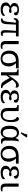

<svg xmlns="http://www.w3.org/2000/svg" viewBox="2469 -3305 846 5824"><g transform="rotate(90 2892.0 -393.0)"><path d="M166 -403.8Q166 -364.3 187.7 -338.1Q209.5 -312 256.8 -309.1Q265.6 -311 275.9 -313Q286.1 -314.9 296.4 -316.4Q306.6 -317.9 316.2 -318.8Q325.7 -319.8 333 -319.8Q351.1 -319.8 362.1 -311.5Q373 -303.2 373 -286.1Q373 -269 357.7 -257.1Q342.3 -245.1 315.9 -245.1Q308.6 -245.1 298.1 -246.1Q287.6 -247.1 276.4 -249Q265.1 -251 254.6 -253.7Q244.1 -256.3 236.8 -259.8Q218.8 -255.9 203.1 -246.8Q187.5 -237.8 175.8 -224.1Q164.1 -210.4 157.5 -192.1Q150.9 -173.8 150.9 -150.9Q150.9 -101.1 184.3 -77.1Q217.8 -53.2 282.2 -53.2Q311.5 -53.2 335.9 -58.8Q360.4 -64.5 380.6 -74.2Q400.9 -84 416.5 -96.7Q432.1 -109.4 443.8 -123Q450.7 -120.1 456.8 -110.8Q462.9 -101.6 462.9 -88.9Q462.9 -70.8 451.4 -53Q439.9 -35.2 415.3 -21.2Q390.6 -7.3 351.6 1.2Q312.5 9.8 256.8 9.8Q204.6 9.8 166.3 -2.2Q127.9 -14.2 103 -35.2Q78.1 -56.2 66.2 -84.7Q54.2 -113.3 54.2 -146Q54.2 -176.3 63.7 -198Q73.2 -219.7 89.1 -235.4Q105 -251 125.5 -261.2Q146 -271.5 168 -278.8V-284.2Q145.5 -291.5 127.4 -303.5Q109.4 -315.4 96.9 -331.1Q84.5 -346.7 77.6 -365.2Q70.8 -383.8 70.8 -403.8Q70.8 -438 84.7 -464.4Q98.6 -490.7 125.5 -508.5Q152.3 -526.4 191.2 -535.6Q230 -544.9 279.8 -544.9Q321.8 -544.9 352.8 -537.1Q383.8 -529.3 404.3 -516.4Q424.8 -503.4 434.8 -486.6Q444.8 -469.7 444.8 -451.2Q444.8 -419.4 425.3 -405.3Q405.8 -391.1 366.2 -391.1Q366.2 -441.4 340.8 -470.2Q315.4 -499 265.1 -499Q236.8 -499 217.5 -491.5Q198.2 -483.9 187 -470.9Q175.8 -458 170.9 -440.7Q166 -423.3 166 -403.8Z M1085 -453.1H974.1Q972.7 -388.2 971.2 -327.6Q970.7 -301.8 970.2 -274.4Q969.7 -247.1 969.2 -220.9Q968.8 -194.8 968.5 -171.4Q968.3 -147.9 968.3 -129.9Q968.3 -104.5 973.4 -89.4Q978.5 -74.2 987.1 -66.2Q995.6 -58.1 1006.1 -55.7Q1016.6 -53.2 1026.9 -53.2Q1038.1 -53.2 1047.6 -55.7Q1057.1 -58.1 1066.9 -61V-15.1Q1055.2 -5.4 1034.4 1.2Q1013.7 7.8 991.2 7.8Q969.2 7.8 951.2 1Q933.1 -5.9 920.4 -20Q907.7 -34.2 900.9 -56.6Q894 -79.1 894 -110.8Q894 -128.9 895 -153.6Q896 -178.2 897.5 -205.8Q898.9 -233.4 900.9 -262.5Q902.8 -291.5 905.3 -318.8Q910.6 -383.3 917 -453.1H726.1L712.9 -169.9Q710.9 -126.5 703.4 -94.5Q695.8 -62.5 680.4 -41.5Q665 -20.5 640.6 -10.3Q616.2 0 581.1 0H539.1V-42Q558.6 -42 575 -49.1Q591.3 -56.2 604.2 -73.5Q617.2 -90.8 626.2 -120.1Q635.3 -149.4 640.1 -193.8L668.9 -453.1H630.9Q602.1 -453.1 587.9 -435.3Q573.7 -417.5 570.3 -390.1H528.3Q528.3 -419.9 534.2 -446.3Q540 -472.7 553.2 -492.7Q566.4 -512.7 587.6 -524.4Q608.9 -536.1 639.2 -536.1H1085Z M1317.9 -536.1V-142.1Q1317.9 -90.8 1338.6 -66.9Q1359.4 -43 1394 -43Q1412.1 -43 1427.2 -44.9Q1442.4 -46.9 1458 -49.8V-5.9Q1451.7 -2.9 1441.4 0Q1431.2 2.9 1419.2 5.1Q1407.2 7.3 1394 8.5Q1380.9 9.8 1369.1 9.8Q1331.1 9.8 1303.7 1.7Q1276.4 -6.3 1258.8 -24.4Q1241.2 -42.5 1232.7 -72.3Q1224.1 -102.1 1224.1 -145V-536.1Z M1995.1 -245.1Q1995.1 -120.6 1934.3 -55.4Q1873.5 9.8 1752 9.8Q1697.8 9.8 1654.1 -8.1Q1610.4 -25.9 1579.6 -59.3Q1548.8 -92.8 1532 -141.1Q1515.1 -189.5 1515.1 -250Q1515.1 -306.6 1527.8 -349.9Q1540.5 -393.1 1562.7 -424.8Q1585 -456.5 1615.2 -477.8Q1645.5 -499 1680.7 -512Q1715.8 -524.9 1754.9 -530.5Q1793.9 -536.1 1833 -536.1H2052.7V-453.1H1897.9Q1911.6 -439.5 1928.5 -417.5Q1945.3 -395.5 1960.2 -368.4Q1975.1 -341.3 1985.1 -309.8Q1995.1 -278.3 1995.1 -245.1ZM1608.9 -242.2Q1608.9 -198.2 1619.1 -161.4Q1629.4 -124.5 1648.7 -98.1Q1668 -71.8 1696.5 -56.9Q1725.1 -42 1761.7 -42Q1827.1 -42 1862.5 -89.4Q1897.9 -136.7 1897.9 -225.1Q1897.9 -264.6 1891.8 -300.5Q1885.7 -336.4 1876.5 -366.5Q1867.2 -396.5 1856.2 -418.7Q1845.2 -440.9 1835.9 -453.1H1815.9Q1778.3 -453.1 1741.2 -443.6Q1704.1 -434.1 1674.8 -410.2Q1645.5 -386.2 1627.2 -345.5Q1608.9 -304.7 1608.9 -242.2Z M2171.9 -425.8Q2171.9 -447.8 2165.3 -461.2Q2158.7 -474.6 2147.5 -481.9Q2136.2 -489.3 2121.3 -491.7Q2106.4 -494.1 2089.8 -494.1H2082V-536.1H2266.1V-374Q2266.1 -360.4 2265.6 -336.2Q2265.1 -312 2264.2 -287.6Q2263.2 -259.3 2262.2 -228Q2301.3 -287.1 2332.5 -333.3Q2363.8 -379.4 2390.1 -414.1Q2416.5 -448.7 2438.7 -472.9Q2460.9 -497.1 2481.4 -512.2Q2502 -527.3 2522 -534.2Q2542 -541 2564 -541Q2600.6 -541 2619.4 -522.7Q2638.2 -504.4 2638.2 -477.1Q2638.2 -465.8 2635.3 -454.8Q2632.3 -443.8 2627.9 -437Q2620.6 -444.3 2607.2 -450.2Q2593.8 -456.1 2571.8 -456.1Q2551.3 -456.1 2533.7 -452.1Q2516.1 -448.2 2499.8 -439.5Q2483.4 -430.7 2467.8 -416.7Q2452.1 -402.8 2435.1 -382.8L2398.9 -340.8L2536.1 -124Q2561.5 -83 2587.4 -62.5Q2613.3 -42 2647 -42H2649.9V0H2635.7Q2592.3 0 2563.7 -2.4Q2535.2 -4.9 2514.4 -14.6Q2493.7 -24.4 2476.8 -43.9Q2460 -63.5 2439.9 -97.2L2341.8 -264.2L2266.1 -158.2V0H2171.9Z M2815.9 -403.8Q2815.9 -364.3 2837.6 -338.1Q2859.4 -312 2906.7 -309.1Q2915.5 -311 2925.8 -313Q2936 -314.9 2946.3 -316.4Q2956.5 -317.9 2966.1 -318.8Q2975.6 -319.8 2982.9 -319.8Q3001 -319.8 3012 -311.5Q3022.9 -303.2 3022.9 -286.1Q3022.9 -269 3007.6 -257.1Q2992.2 -245.1 2965.8 -245.1Q2958.5 -245.1 2948 -246.1Q2937.5 -247.1 2926.3 -249Q2915 -251 2904.5 -253.7Q2894 -256.3 2886.7 -259.8Q2868.7 -255.9 2853 -246.8Q2837.4 -237.8 2825.7 -224.1Q2814 -210.4 2807.4 -192.1Q2800.8 -173.8 2800.8 -150.9Q2800.8 -101.1 2834.2 -77.1Q2867.7 -53.2 2932.1 -53.2Q2961.4 -53.2 2985.8 -58.8Q3010.3 -64.5 3030.5 -74.2Q3050.8 -84 3066.4 -96.7Q3082 -109.4 3093.8 -123Q3100.6 -120.1 3106.7 -110.8Q3112.8 -101.6 3112.8 -88.9Q3112.8 -70.8 3101.3 -53Q3089.8 -35.2 3065.2 -21.2Q3040.5 -7.3 3001.5 1.2Q2962.4 9.8 2906.7 9.8Q2854.5 9.8 2816.2 -2.2Q2777.8 -14.2 2752.9 -35.2Q2728 -56.2 2716.1 -84.7Q2704.1 -113.3 2704.1 -146Q2704.1 -176.3 2713.6 -198Q2723.1 -219.7 2739 -235.4Q2754.9 -251 2775.4 -261.2Q2795.9 -271.5 2817.9 -278.8V-284.2Q2795.4 -291.5 2777.3 -303.5Q2759.3 -315.4 2746.8 -331.1Q2734.4 -346.7 2727.5 -365.2Q2720.7 -383.8 2720.7 -403.8Q2720.7 -438 2734.6 -464.4Q2748.5 -490.7 2775.4 -508.5Q2802.2 -526.4 2841.1 -535.6Q2879.9 -544.9 2929.7 -544.9Q2971.7 -544.9 3002.7 -537.1Q3033.7 -529.3 3054.2 -516.4Q3074.7 -503.4 3084.7 -486.6Q3094.7 -469.7 3094.7 -451.2Q3094.7 -419.4 3075.2 -405.3Q3055.7 -391.1 3016.1 -391.1Q3016.1 -441.4 2990.7 -470.2Q2965.3 -499 2915 -499Q2886.7 -499 2867.4 -491.5Q2848.1 -483.9 2836.9 -470.9Q2825.7 -458 2820.8 -440.7Q2815.9 -423.3 2815.9 -403.8Z M3453.1 9.8Q3402.8 9.8 3365.5 -4.4Q3328.1 -18.6 3303.2 -45.4Q3278.3 -72.3 3266.1 -111.1Q3253.9 -149.9 3253.9 -199.2V-425.8Q3253.9 -447.8 3246.6 -461.2Q3239.3 -474.6 3227.1 -481.9Q3214.8 -489.3 3199.2 -491.7Q3183.6 -494.1 3167 -494.1H3164.1V-536.1H3348.1V-208Q3348.1 -132.3 3379.6 -93.3Q3411.1 -54.2 3469.2 -54.2Q3515.6 -54.2 3545.2 -72.5Q3574.7 -90.8 3591.8 -123.3Q3608.9 -155.8 3615.5 -200.2Q3622.1 -244.6 3622.1 -296.9Q3622.1 -338.9 3613.5 -371.3Q3605 -403.8 3591.3 -426.8Q3577.6 -449.7 3560.5 -463.4Q3543.5 -477.1 3526.9 -481.9Q3526.9 -496.6 3531.5 -508.1Q3536.1 -519.5 3544.2 -527.6Q3552.2 -535.6 3562.7 -539.8Q3573.2 -543.9 3585 -543.9Q3610.8 -543.9 3629.6 -524.7Q3648.4 -505.4 3660.4 -473.6Q3672.4 -441.9 3678.2 -401.6Q3684.1 -361.3 3684.1 -319.8Q3684.1 -277.3 3679.7 -236.3Q3675.3 -195.3 3664.6 -158.7Q3653.8 -122.1 3636.7 -91.3Q3619.6 -60.5 3593.8 -38.1Q3567.9 -15.6 3533.2 -2.9Q3498.5 9.8 3453.1 9.8Z M4251 0Q4226.1 0 4209 -8.8Q4191.9 -17.6 4180.7 -31.5Q4169.4 -45.4 4163.3 -62.7Q4157.2 -80.1 4154.8 -97.2H4150.9Q4139.6 -74.2 4125.2 -54.7Q4110.8 -35.2 4092.3 -20.8Q4073.7 -6.3 4050.3 1.7Q4026.9 9.8 3997.6 9.8Q3948.2 9.8 3910.2 -6.6Q3872.1 -22.9 3846.2 -56.9Q3820.3 -90.8 3807.1 -143.1Q3793.9 -195.3 3793.9 -267.1Q3793.9 -339.4 3809.6 -392.1Q3825.2 -444.8 3853.8 -479Q3882.3 -513.2 3922.9 -529.5Q3963.4 -545.9 4012.7 -545.9Q4042 -545.9 4065.4 -538.3Q4088.9 -530.8 4107.2 -516.8Q4125.5 -502.9 4139.2 -483.6Q4152.8 -464.4 4162.6 -440.9H4168.9Q4177.2 -467.3 4189.9 -492.4Q4202.6 -517.6 4217.8 -536.1H4271Q4266.6 -521.5 4261.7 -497.8Q4256.8 -474.1 4253.2 -446.8Q4249.5 -419.4 4247.1 -391.1Q4244.6 -362.8 4244.6 -338.9V-134.8Q4244.6 -90.3 4265.9 -66.2Q4287.1 -42 4326.7 -42H4335V0ZM4014.6 -54.2Q4053.7 -54.2 4079.8 -73.7Q4106 -93.3 4121.8 -127.7Q4137.7 -162.1 4144.3 -208.5Q4150.9 -254.9 4150.9 -309.1V-348.1Q4144 -384.3 4131.6 -409.9Q4119.1 -435.5 4102.5 -451.9Q4085.9 -468.3 4066.2 -476.1Q4046.4 -483.9 4024.9 -483.9Q3955.1 -483.9 3922.9 -429Q3890.6 -374 3890.6 -266.1Q3890.6 -159.7 3919.4 -106.9Q3948.2 -54.2 4014.6 -54.2ZM3997.1 -621.1Q4005.4 -637.2 4014.6 -659.4Q4023.9 -681.6 4032.5 -705.6Q4041 -729.5 4047.9 -753.2Q4054.7 -776.9 4058.1 -795.9H4147.9V-784.2Q4145.5 -774.4 4138.7 -760.7Q4131.8 -747.1 4122.3 -731Q4112.8 -714.8 4101.1 -697.5Q4089.4 -680.2 4076.9 -663.6Q4064.5 -647 4052.2 -632.1Q4040 -617.2 4029.8 -606H3997.1Z M4884.8 -245.1Q4884.8 -120.6 4824 -55.4Q4763.2 9.8 4641.6 9.8Q4587.4 9.8 4543.7 -8.1Q4500 -25.9 4469.2 -59.3Q4438.5 -92.8 4421.6 -141.1Q4404.8 -189.5 4404.8 -250Q4404.8 -306.6 4417.5 -349.9Q4430.2 -393.1 4452.4 -424.8Q4474.6 -456.5 4504.9 -477.8Q4535.2 -499 4570.3 -512Q4605.5 -524.9 4644.5 -530.5Q4683.6 -536.1 4722.7 -536.1H4942.4V-453.1H4787.6Q4801.3 -439.5 4818.1 -417.5Q4835 -395.5 4849.9 -368.4Q4864.7 -341.3 4874.8 -309.8Q4884.8 -278.3 4884.8 -245.1ZM4498.5 -242.2Q4498.5 -198.2 4508.8 -161.4Q4519 -124.5 4538.3 -98.1Q4557.6 -71.8 4586.2 -56.9Q4614.7 -42 4651.4 -42Q4716.8 -42 4752.2 -89.4Q4787.6 -136.7 4787.6 -225.1Q4787.6 -264.6 4781.5 -300.5Q4775.4 -336.4 4766.1 -366.5Q4756.8 -396.5 4745.8 -418.7Q4734.9 -440.9 4725.6 -453.1H4705.6Q4668 -453.1 4630.9 -443.6Q4593.8 -434.1 4564.5 -410.2Q4535.2 -386.2 4516.8 -345.5Q4498.5 -304.7 4498.5 -242.2Z M5119.6 -403.8Q5119.6 -364.3 5141.4 -338.1Q5163.1 -312 5210.4 -309.1Q5219.2 -311 5229.5 -313Q5239.7 -314.9 5250 -316.4Q5260.3 -317.9 5269.8 -318.8Q5279.3 -319.8 5286.6 -319.8Q5304.7 -319.8 5315.7 -311.5Q5326.7 -303.2 5326.7 -286.1Q5326.7 -269 5311.3 -257.1Q5295.9 -245.1 5269.5 -245.1Q5262.2 -245.1 5251.7 -246.1Q5241.2 -247.1 5230 -249Q5218.8 -251 5208.3 -253.7Q5197.8 -256.3 5190.4 -259.8Q5172.4 -255.9 5156.7 -246.8Q5141.1 -237.8 5129.4 -224.1Q5117.7 -210.4 5111.1 -192.1Q5104.5 -173.8 5104.5 -150.9Q5104.5 -101.1 5137.9 -77.1Q5171.4 -53.2 5235.8 -53.2Q5265.1 -53.2 5289.6 -58.8Q5314 -64.5 5334.2 -74.2Q5354.5 -84 5370.1 -96.7Q5385.7 -109.4 5397.5 -123Q5404.3 -120.1 5410.4 -110.8Q5416.5 -101.6 5416.5 -88.9Q5416.5 -70.8 5405 -53Q5393.6 -35.2 5368.9 -21.2Q5344.2 -7.3 5305.2 1.2Q5266.1 9.8 5210.4 9.8Q5158.2 9.8 5119.9 -2.2Q5081.5 -14.2 5056.6 -35.2Q5031.7 -56.2 5019.8 -84.7Q5007.8 -113.3 5007.8 -146Q5007.8 -176.3 5017.3 -198Q5026.9 -219.7 5042.7 -235.4Q5058.6 -251 5079.1 -261.2Q5099.6 -271.5 5121.6 -278.8V-284.2Q5099.1 -291.5 5081.1 -303.5Q5063 -315.4 5050.5 -331.1Q5038.1 -346.7 5031.2 -365.2Q5024.4 -383.8 5024.4 -403.8Q5024.4 -438 5038.3 -464.4Q5052.2 -490.7 5079.1 -508.5Q5106 -526.4 5144.8 -535.6Q5183.6 -544.9 5233.4 -544.9Q5275.4 -544.9 5306.4 -537.1Q5337.4 -529.3 5357.9 -516.4Q5378.4 -503.4 5388.4 -486.6Q5398.4 -469.7 5398.4 -451.2Q5398.4 -419.4 5378.9 -405.3Q5359.4 -391.1 5319.8 -391.1Q5319.8 -441.4 5294.4 -470.2Q5269 -499 5218.8 -499Q5190.4 -499 5171.1 -491.5Q5151.9 -483.9 5140.6 -470.9Q5129.4 -458 5124.5 -440.7Q5119.6 -423.3 5119.6 -403.8Z M5641.6 -536.1V-142.1Q5641.6 -90.8 5662.4 -66.9Q5683.1 -43 5717.8 -43Q5735.8 -43 5751 -44.9Q5766.1 -46.9 5781.7 -49.8V-5.9Q5775.4 -2.9 5765.1 0Q5754.9 2.9 5742.9 5.1Q5731 7.3 5717.8 8.5Q5704.6 9.8 5692.9 9.8Q5654.8 9.8 5627.4 1.7Q5600.1 -6.3 5582.5 -24.4Q5564.9 -42.5 5556.4 -72.3Q5547.9 -102.1 5547.9 -145V-536.1Z"/></g></svg>

Font: Droid Serif
Style: Regular
Weight: 400
Designer: Monotype Design team
Foundry: Monotype Imaging Inc.
Version: Version 1.03